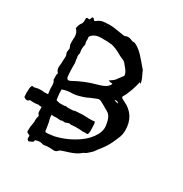

<svg xmlns="http://www.w3.org/2000/svg" viewBox="-164 -826 907 951"><g transform="rotate(30 289.5 -350.5)"><path d="M445.8 -310.1 446.3 -311.5H445.3ZM151.4 -360.4Q156.7 -360.4 164.6 -364.7Q223.1 -397 283.7 -413.1Q328.6 -425.3 337.9 -438Q341.8 -441.9 345 -445.8Q348.1 -449.7 348.1 -455.1Q335 -455.1 324.2 -459.5Q346.2 -473.6 351.6 -480L380.4 -518.6Q378.9 -536.1 364.7 -552.7L346.2 -575.2Q341.3 -581.1 330.1 -585.4Q312 -592.8 301.3 -599.6Q275.4 -614.7 249.5 -621.1Q234.4 -624 188 -624Q155.3 -624 137.7 -606.9Q130.4 -600.6 130.4 -594.2Q130.4 -592.3 130.9 -590.8Q131.8 -587.4 131.8 -582.5L131.3 -574.2Q131.3 -563.5 134.8 -557.1V-553.2Q130.9 -541 130.9 -529.3Q130.9 -519.5 133.3 -508.8L133.8 -505.9L133.3 -502.9Q130.9 -495.1 130.9 -488.8Q130.9 -481.9 133.8 -477.1Q132.8 -474.6 132.8 -471.7Q132.8 -468.8 136.7 -451.7V-418.9Q137.2 -397.5 139.2 -376.5Q141.1 -360.4 151.4 -360.4ZM421.4 -383.3Q417.5 -392.1 405.3 -392.1Q401.9 -392.1 397.5 -391.1Q404.3 -385.3 421.4 -383.3ZM302.2 -688 302.7 -689H301.3ZM172.4 -685.1V-686.5H169.4V-685.1ZM131.8 0Q122.1 -2.9 121.1 -11.7V-19L121.6 -23.9Q121.6 -25.9 121.1 -26.9L104 -35.6Q102.1 -39.6 102.1 -44.9Q102.1 -69.8 106 -84.5Q107.9 -93.8 107.9 -97.7Q107.4 -101.1 107.4 -105Q107.4 -119.1 112.3 -135.3Q105 -141.1 103 -151.4Q102.5 -165.5 102.5 -180.2L97.7 -179.7Q89.8 -179.7 83 -181.6Q69.3 -179.2 58.1 -179.2Q45.4 -179.2 35.6 -180.2Q28.8 -172.4 22.9 -172.4Q12.2 -172.4 3.9 -180.2Q2.4 -197.8 2.4 -202.6L2.9 -215.3Q2.9 -247.1 13.7 -247.1Q16.1 -247.1 19 -245.1L41.5 -250Q46.9 -251 63.5 -251Q71.8 -249.5 80.6 -249.5L98.6 -250.5L95.2 -278.3Q94.7 -287.6 94.7 -303.2Q93.8 -316.4 88.9 -322.3Q85.9 -325.7 85.9 -330.1Q85.9 -335.4 86.4 -340.3Q86.4 -346.7 85.9 -350.1Q85.9 -357.4 88.9 -364.7Q76.7 -376.5 76.7 -393.1Q76.7 -397.9 77.6 -402.8Q79.6 -414.6 79.6 -438Q79.6 -445.8 80.6 -453.6Q80.6 -461.9 78.6 -465.8Q74.7 -471.7 74.7 -479.5Q74.7 -483.9 76.2 -488.8Q77.6 -493.7 77.6 -497.6Q77.6 -503.4 74.2 -508.8Q69.8 -516.1 69.8 -530.8L70.3 -553.2L70.8 -560.5Q70.8 -587.9 54.2 -602.1Q57.6 -625 66.4 -635.3Q72.3 -641.6 72.8 -654.8V-668.9Q73.7 -674.8 80.6 -674.8L86.9 -673.8Q91.3 -673.8 92.8 -676Q94.2 -678.2 96.2 -687Q99.1 -690.9 101.6 -690.9Q105 -690.9 110.4 -684.1Q113.8 -679.7 117.2 -679.2L126 -685.5Q140.6 -697.3 162.6 -699.2Q177.2 -700.7 190.4 -700.7Q212.9 -700.7 231 -696.8L278.3 -689.5Q282.7 -689.5 284.7 -690.4Q292.5 -694.3 301.3 -694.3Q304.7 -694.3 309.1 -693.6Q313.5 -692.9 330.1 -686L335 -686.5Q343.8 -686.5 355 -679.7Q377.4 -665.5 393.8 -647.9Q410.2 -630.4 445.3 -588.4Q447.3 -581.5 455.1 -566.4Q469.2 -537.6 469.2 -522.9Q469.2 -523.4 466.1 -526.1Q462.9 -528.8 462.4 -529.3Q459.5 -515.6 455.6 -502.4Q454.1 -495.6 448.2 -479Q435.1 -442.4 427.2 -431.6Q423.8 -427.2 423.8 -423.3Q423.8 -418 430.4 -414.6Q437 -411.1 442.9 -408.2Q519.5 -373 519.5 -286.1Q519.5 -273.9 517.1 -262.2L513.2 -248L500 -216.8Q487.8 -187.5 466.3 -158.2Q447.3 -134.8 438.5 -121.1Q434.1 -115.2 423.3 -106Q410.2 -92.8 402.6 -89.8Q395 -86.9 392.6 -84.5Q372.1 -65.9 335.4 -54.2L295.9 -41.5Q287.1 -39.1 282.2 -32.7Q274.4 -23.4 261.2 -23.4L256.3 -23.9Q245.6 -24.9 236.3 -24.9Q223.1 -24.9 212.4 -22.9Q208.5 -22 205.1 -22Q199.7 -22 194.1 -23.9Q188.5 -25.9 181.6 -25.9Q170.4 -25.9 156.7 -21Q154.8 -15.6 153.3 -9.8ZM196.3 -81.1 229 -85.4Q293.9 -100.1 350.1 -138.2Q392.1 -166.5 413.6 -205.6Q425.3 -228 425.3 -249.5Q420.4 -308.1 394.5 -322.3Q349.1 -349.1 341.6 -352.1Q334 -355 330.6 -355Q326.2 -355 311 -348.6Q291.5 -340.8 284.2 -337.4Q275.4 -332 255.9 -325.7Q220.7 -314 200.2 -314Q168 -314 144.5 -304.2Q144.5 -277.3 147.5 -260.3L149.9 -245.6L169.9 -240.7L197.8 -241.2Q202.6 -243.7 206.1 -243.7Q208 -243.7 210.4 -241.7H228.5Q233.4 -242.7 246.6 -242.7Q253.9 -246.1 260.7 -246.1L298.3 -248.5L334.5 -247.1L357.9 -247.6Q360.8 -249.5 362.8 -249.5Q370.6 -249.5 370.6 -229.5L371.6 -200.7Q371.6 -178.2 364.3 -176.3L352.1 -177.2Q347.2 -177.2 340.3 -176.3H337.9Q335.4 -176.3 334.5 -176.8Q322.3 -178.2 293.5 -178.2L274.9 -176.3Q268.6 -176.3 262.7 -178.2Q251.5 -175.8 242.2 -170.9Q231.9 -170.9 224.1 -171.9Q218.3 -168.9 213.4 -168.9Q210 -168.9 206.5 -170.4Q206.5 -169.9 206.1 -169.9L190.9 -170.9Q185.1 -170.9 176.8 -169.9H173.8Q170.9 -169.9 169.2 -170.7Q167.5 -171.4 164.6 -172.4Q164.6 -152.8 168 -143.8Q171.4 -134.8 174.3 -114.3L176.8 -98.6Q176.8 -87.4 181.6 -81.1Z"/></g></svg>

Font: Kurland
Style: Regular
Weight: 400
Designer: GGBot
Version: 0.22